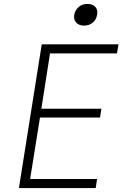

<svg xmlns="http://www.w3.org/2000/svg" viewBox="-20 -955 640 975"><path d="M76 0 192 -730H582L574 -684H234L190 -403H495L488 -358H183L133 -46H473L466 0ZM407 -825Q381 -825 367 -840Q353 -855 357 -880Q362 -905 380 -920Q398 -935 424 -935Q450 -935 464 -920Q478 -905 473 -880Q469 -855 451 -840Q433 -825 407 -825Z"/></svg>

Font: NKDuy Mono Thin
Style: Italic
Weight: 100
Italic angle: -9°
Monospace: yes
Designer: NKDuy
Foundry: NKDuy
Version: Version 2.251; ttfautohint (v1.8.4.7-5d5b)